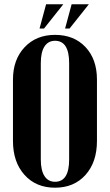

<svg xmlns="http://www.w3.org/2000/svg" viewBox="-20 -873 515 903"><path d="M307.1 -738.8H286.1L316.9 -853H397.9ZM187 -738.8H166L196.8 -853H277.8ZM41 -210V-499Q41 -592.8 95.7 -650.9Q150.4 -709 238.8 -709Q328.1 -709 382.1 -651.6Q436 -594.2 436 -499V-210Q436 -110.4 382.1 -50.3Q328.1 9.8 238.8 9.8Q149.4 9.8 95.2 -50.5Q41 -110.8 41 -210ZM171.9 -576.2V-123Q171.9 -71.8 189.2 -44.9Q206.5 -18.1 238.8 -18.1Q305.2 -18.1 305.2 -123V-576.2Q305.2 -681.2 238.8 -681.2Q206.5 -681.2 189.2 -654.3Q171.9 -627.4 171.9 -576.2Z"/></svg>

Font: Moniqa Black Heading
Style: Regular
Weight: 900
Designer: Rajesh Rajput
Foundry: Rajesh Rajput
Version: Version 1.000